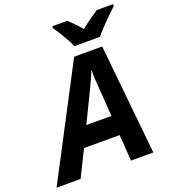

<svg xmlns="http://www.w3.org/2000/svg" viewBox="-224 -1052 1035 1171"><g transform="rotate(-20 293.5 -467.0)"><path d="M-60 0 314 -714H496L568 0H423L411 -170H180L96 0ZM241 -297H404L391 -481Q389 -510 387 -540Q385 -570 386 -601H384Q374 -574 362 -547.5Q350 -521 335 -490ZM338 -774Q323 -809 297.5 -851Q272 -893 252 -922V-934H349Q366 -919 388.5 -896Q411 -873 428 -852Q457 -876 484.5 -895.5Q512 -915 541 -934H647V-922Q627 -904 600 -877.5Q573 -851 547 -823.5Q521 -796 503 -774Z"/></g></svg>

Font: Noto IKEA Latin
Style: Bold Italic
Weight: 700
Italic angle: -12°
Designer: Monotype Design Team
Foundry: Monotype Imaging Inc.
Version: Version 1.0